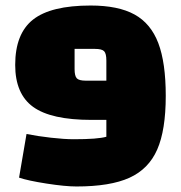

<svg xmlns="http://www.w3.org/2000/svg" viewBox="-20 -660 655 695"><path d="M308 -640Q408 -640 467 -607.5Q526 -575 553 -504Q580 -433 580 -313Q580 -189 549 -118.5Q518 -48 448.5 -16.5Q379 15 257 15Q216 15 148.5 4.5Q81 -6 49 -17L76 -175Q116 -167 164.5 -161.5Q213 -156 247 -156Q334 -156 365 -165V-226H311Q165 -226 100 -273Q35 -320 35 -425Q35 -538 99.5 -589Q164 -640 308 -640ZM250 -410Q250 -385 258 -376.5Q266 -368 291 -368H365V-441Q365 -466 357 -474.5Q349 -483 324 -483H250Z"/></svg>

Font: Changa Black
Style: Regular
Weight: 900
Designer: Eduardo Rodriguez Tunni
Foundry: Eduardo Rodriguez Tunni
Version: Version 2.001; ttfautohint (v1.5.10-5e6f)